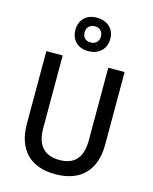

<svg xmlns="http://www.w3.org/2000/svg" viewBox="-143 -1089 949 1192"><g transform="rotate(15 331.0 -493.0)"><path d="M330 -781C396 -781 443 -823 443 -890C443 -955 395 -996 330 -996C263 -996 219 -955 219 -888C219 -822 263 -781 330 -781ZM331 -837C296 -837 278 -857 278 -889C278 -920 300 -941 331 -941C362 -941 383 -920 383 -889C383 -857 361 -837 331 -837ZM582 -247V-714H477V-248C477 -141 433 -82 332 -82C234 -82 184 -137 184 -247V-714H79V-247C79 -84 166 10 329 10C499 10 582 -90 582 -247Z"/></g></svg>

Font: Noto Sans Lao SemiCondensed Medium
Style: Regular
Weight: 500
Width: 4
Designer: Monotype Design Team
Foundry: Monotype Imaging Inc.
Version: Version 2.003